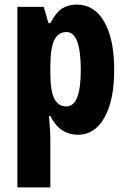

<svg xmlns="http://www.w3.org/2000/svg" viewBox="-20 -579 551 839"><path d="M316 -559Q392 -559 435.5 -484Q479 -409 479 -273Q479 -141 436.5 -65.5Q394 10 320 10Q283 10 252.5 -9.5Q222 -29 200 -72H194Q197 -37 198.5 -14Q200 9 200 22V240H56V-549H171L192 -478H200Q226 -527 253 -543Q280 -559 316 -559ZM271 -439Q234 -439 217 -403.5Q200 -368 200 -287V-258Q200 -183 217 -148.5Q234 -114 270 -114Q333 -114 333 -272Q333 -439 271 -439Z"/></svg>

Font: Noto Sans Gujarati ExtraCondensed ExtraBold
Style: Regular
Weight: 800
Width: 2
Designer: Jelle Bosma - Monotype Design Team, Universal Thirst
Foundry: Monotype Imaging Inc.
Version: Version 2.106; ttfautohint (v1.8.4.7-5d5b)